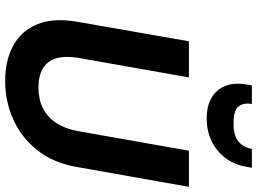

<svg xmlns="http://www.w3.org/2000/svg" viewBox="-146 -838 996 744"><g transform="rotate(90 352.0 -466.0)"><path d="M294 12Q213 12 155.5 -20Q98 -52 73 -115Q48 -178 65 -271L140 -700H280L204 -270Q196 -220 206 -186Q216 -152 244.5 -134.5Q273 -117 319 -117Q364 -117 398.5 -134Q433 -151 456 -185.5Q479 -220 488 -270L564 -700H704L628 -271Q612 -175 562 -112.5Q512 -50 442 -19Q372 12 294 12ZM439 -769Q391 -769 358.5 -788Q326 -807 312.5 -842.5Q299 -878 308 -927L311 -944H383Q377 -911 393 -892Q409 -873 457 -873Q506 -873 528.5 -892Q551 -911 557 -944H630L627 -926Q619 -877 592.5 -842Q566 -807 527 -788Q488 -769 439 -769Z"/></g></svg>

Font: DM Sans 11pt ExtraBold
Style: Italic
Weight: 800
Italic angle: -10°
Version: Version 4.004;gftools[0.9.30]